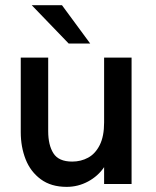

<svg xmlns="http://www.w3.org/2000/svg" viewBox="-20 -710 602 741"><path d="M60.1 -200.2V-487.8H166V-203.6Q166 -149.9 186.3 -118.2Q206.5 -86.4 258.8 -86.4Q292.5 -86.4 320.3 -101.6Q348.1 -116.7 365 -150.4Q381.8 -184.1 381.8 -237.3V-487.8H487.8V0H381.8V-64.9Q358.4 -30.3 319.8 -9.5Q281.2 11.2 237.3 11.2Q177.2 11.2 137.5 -18.1Q97.7 -47.4 78.9 -95.2Q60.1 -143.1 60.1 -200.2ZM245.1 -542 102.5 -689.9H219.2L328.1 -542Z"/></svg>

Font: Acari Sans SemiBold
Style: Regular
Weight: 600
Designer: Alfredo Marco Pradil and Stefan Peev
Foundry: Hanken Design Co.
Version: Version 1.045;January 11, 2019;FontCreator 11.5.0.2425 64-bi